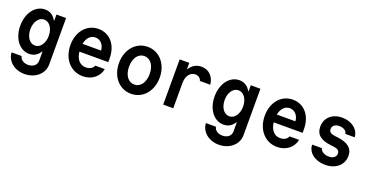

<svg xmlns="http://www.w3.org/2000/svg" viewBox="-33 -1247 4126 2154"><g transform="rotate(20 2030.0 -170.0)"><path d="M369 -94V15C369 65 327 100 267 100C214 100 173 72 166 31H46C51 134 143 210 264 210C391 210 489 126 489 15V-540H374V-468H369C340 -521 295 -550 237 -550C121 -550 35 -436 35 -285C35 -133 120 -20 236 -20C291 -20 335 -46 364 -94ZM265 -130C202 -130 155 -196 155 -285C155 -374 202 -440 265 -440C328 -440 375 -374 375 -285C375 -196 328 -130 265 -130Z M758 -237H1103V-282C1103 -441 1010 -550 875 -550C737 -550 638 -435 638 -273C638 -108 741 10 886 10C992 10 1075 -54 1093 -150H979C967 -116 931 -95 886 -95C814 -95 768 -148 758 -237ZM875 -448C934 -448 977 -402 983 -331H761C775 -404 817 -448 875 -448Z M1462 10C1602 10 1705 -108 1705 -270C1705 -432 1602 -550 1462 -550C1322 -550 1219 -432 1219 -270C1219 -108 1322 10 1462 10ZM1462 -100C1389 -100 1339 -169 1339 -270C1339 -371 1389 -440 1462 -440C1535 -440 1585 -371 1585 -270C1585 -169 1535 -100 1462 -100Z M1965 0V-302C1965 -385 2008 -442 2069 -442C2105 -442 2133 -422 2141 -390H2265C2255 -486 2193 -547 2105 -547C2045 -547 1996 -518 1964 -467H1960V-540H1845V0Z M2689 -94V15C2689 65 2647 100 2587 100C2534 100 2493 72 2486 31H2366C2371 134 2463 210 2584 210C2711 210 2809 126 2809 15V-540H2694V-468H2689C2660 -521 2615 -550 2557 -550C2441 -550 2355 -436 2355 -285C2355 -133 2440 -20 2556 -20C2611 -20 2655 -46 2684 -94ZM2585 -130C2522 -130 2475 -196 2475 -285C2475 -374 2522 -440 2585 -440C2648 -440 2695 -374 2695 -285C2695 -196 2648 -130 2585 -130Z M3078 -237H3423V-282C3423 -441 3330 -550 3195 -550C3057 -550 2958 -435 2958 -273C2958 -108 3061 10 3206 10C3312 10 3395 -54 3413 -150H3299C3287 -116 3251 -95 3206 -95C3134 -95 3088 -148 3078 -237ZM3195 -448C3254 -448 3297 -402 3303 -331H3081C3095 -404 3137 -448 3195 -448Z M3569 -150C3569 -56 3660 14 3782 14C3908 14 3995 -61 3995 -169C3995 -260 3933 -310 3802 -325L3775 -328C3725 -334 3703 -352 3703 -385C3703 -425 3735 -450 3786 -450C3836 -450 3873 -426 3877 -390H3989C3985 -482 3898 -550 3784 -550C3665 -550 3585 -477 3585 -370C3585 -279 3644 -229 3767 -215L3794 -212C3851 -206 3875 -189 3875 -154C3875 -113 3841 -87 3789 -87C3736 -87 3691 -114 3685 -150Z"/></g></svg>

Font: CommitMono-dimboump
Style: Bold
Weight: 700
Monospace: yes
Designer: Eigil Nikolajsen
Foundry: Eigil Nikolajsen
Version: Version 1.143